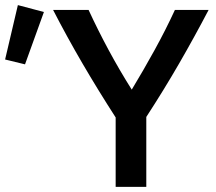

<svg xmlns="http://www.w3.org/2000/svg" viewBox="-32 -732 845 752"><path d="M421 0V-272Q352 -379 291 -483.5Q230 -588 176 -693H315Q351 -615 393.5 -536Q436 -457 484 -381Q530 -457 573.5 -536Q617 -615 653 -693H785Q730 -588 670 -484Q610 -380 541 -274V0ZM66 -480 -12 -499 38 -712 140 -685Z"/></svg>

Font: Ubuntu Sans SemiBold
Style: Regular
Weight: 600
Designer: Dalton Maag Ltd
Foundry: Dalton Maag Ltd
Version: Version 1.006; ttfautohint (v1.8.4.7-5d5b)